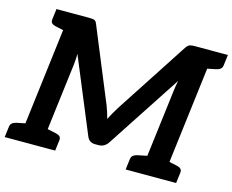

<svg xmlns="http://www.w3.org/2000/svg" viewBox="-107 -869 1227 1014"><g transform="rotate(15 507.0 -362.0)"><path d="M68.9 0 158 -723.8H262.5Q281.2 -723.8 290.2 -720.8Q299.3 -717.7 305.4 -701.7L470.4 -301.1Q477 -284.7 482.2 -267.7Q487.5 -250.6 492.2 -232.6Q499.9 -247.9 510.3 -266.6Q520.6 -285.3 531.9 -302.7L791.9 -701.7Q802.7 -717.7 812.9 -720.8Q823 -723.8 841.1 -723.8H945.6L856.4 0H735L792.6 -465.5Q794.2 -478.9 796.5 -493.5Q798.7 -508 801.9 -523.3L536.2 -117.5Q516.6 -87.1 483.8 -87.1H464.7Q432 -87.1 419.7 -117.5L251.1 -524.3Q251.5 -508.5 250.2 -493.4Q248.9 -478.3 247.9 -465.5L190.3 0ZM-6 0 1.3 -58.1Q2.9 -71.6 11.4 -78.6Q19.8 -85.6 34.1 -88.8L92.9 -100.8L93.2 0ZM170.9 0 196 -100.8 251.9 -88.8Q265.5 -85.6 272.2 -78.6Q278.9 -71.6 277.3 -58.1L270 0ZM182.3 -723.8 156.8 -623.1 100.8 -635.1Q87.7 -638.2 81 -645.2Q74.3 -652.2 75.9 -665.7L83.2 -723.8ZM655.3 0 662.6 -58.1Q664.1 -71.6 672.6 -78.6Q681.1 -85.6 695.4 -88.8L754.1 -100.8L754.4 0ZM832.1 0 857.3 -100.8 913.2 -88.8Q926.7 -85.6 933.4 -78.6Q940.1 -71.6 938.6 -58.1L931.3 0ZM1020.4 -723.8 1013.2 -665.7Q1011.6 -652.2 1003.1 -645.2Q994.6 -638.2 979.9 -635.1L921.1 -623.1L921.3 -723.8Z"/></g></svg>

Font: Aleo
Style: Italic
Weight: 400
Italic angle: -7°
Designer: Alessio Laiso
Foundry: Alessio Laiso
Version: Version 2.001;gftools[0.9.29]